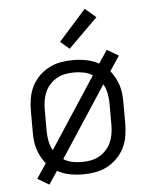

<svg xmlns="http://www.w3.org/2000/svg" viewBox="-56 -808 711 897"><g transform="rotate(-5 300.0 -360.0)"><path d="M139 42 85 10 131 -59Q118 -75 108.5 -93Q99 -111 93 -130Q87 -149 85 -169.5Q83 -190 83 -210V-310Q83 -339 88 -368Q93 -397 106 -423Q119 -449 140 -470Q161 -491 187 -504.5Q213 -518 242 -523Q271 -528 300 -528Q331 -528 362 -522Q393 -516 420 -501L461 -562L515 -530L469 -461Q482 -445 491.5 -427Q501 -409 507 -390Q513 -371 515 -350.5Q517 -330 517 -310V-210Q517 -181 512 -152Q507 -123 494 -97Q481 -71 460 -50Q439 -29 413 -15.5Q387 -2 358 3Q329 8 300 8Q269 8 238 2Q207 -4 180 -19ZM169 -117 386 -449Q367 -461 345 -465.5Q323 -470 300 -470Q279 -470 258 -466Q237 -462 219 -452Q201 -442 186.5 -426.5Q172 -411 163.5 -392Q155 -373 151.5 -352Q148 -331 148 -310V-210Q148 -186 152.5 -162Q157 -138 169 -117ZM300 -50Q321 -50 342 -54Q363 -58 381 -68Q399 -78 413.5 -93.5Q428 -109 436.5 -128Q445 -147 448.5 -168Q452 -189 452 -210V-310Q452 -334 447.5 -358Q443 -382 431 -403L214 -71Q233 -59 255 -54.5Q277 -50 300 -50ZM289 -582 247 -618 375 -762 426 -718Z"/></g></svg>

Font: Iosevka Aile Light
Style: Regular
Weight: 300
Designer: Belleve Invis
Foundry: Belleve Invis
Version: Version 27.3.5; ttfautohint (v1.8.4)